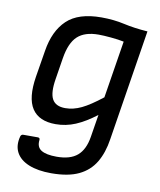

<svg xmlns="http://www.w3.org/2000/svg" viewBox="-80 -564 688 825"><g transform="rotate(10 264.5 -151.5)"><path d="M296 -500Q350 -500 396.5 -489.5Q443 -479 501 -475L424 9Q415 69 390 111Q365 153 319 175Q273 197 199 197Q141 197 101.5 181Q62 165 46 135Q30 105 41 64Q44 55 53 55H116Q126 55 125 65Q121 96 142.5 109.5Q164 123 210 123Q269 123 300 96.5Q331 70 340 14L356 -85Q309 -49 267.5 -31.5Q226 -14 181 -14Q108 -14 78 -60Q48 -106 63 -200L82 -316Q96 -405 146 -452.5Q196 -500 296 -500ZM210 -89Q245 -89 280.5 -106Q316 -123 368 -164L408 -414Q384 -419 351 -422Q318 -425 297 -425Q237 -425 205.5 -396Q174 -367 163 -299L148 -205Q138 -144 153 -116.5Q168 -89 210 -89Z"/></g></svg>

Font: Sofia Sans Hairline
Style: Italic
Weight: 1
Italic angle: -9°
Designer: Botio Nikoltchev, Ani Petrova
Foundry: lettersoup
Version: Version 4.102